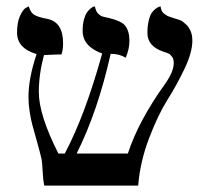

<svg xmlns="http://www.w3.org/2000/svg" viewBox="-20 -579 652 599"><path d="M580.1 -452.1Q580.1 -416 556.2 -365.5Q532.2 -314.9 502.7 -268.1Q473.1 -221.2 445.1 -147.7Q417 -74.2 411.1 0H118.2Q114.3 -17.1 113 -45.7Q111.8 -74.2 108.9 -85.9Q104 -106.9 94.5 -140.4Q85 -173.8 80.6 -190.4Q76.2 -207 72.5 -231Q68.8 -254.9 68.8 -275.9Q68.8 -335 94.2 -410.2Q33.2 -428.2 33.2 -477.1Q33.2 -509.3 42.5 -529.5Q51.8 -549.8 61 -554.7L69.8 -559.1Q74.7 -541 85.9 -533.4Q97.2 -525.9 127.9 -520Q176.8 -510.3 176.8 -443.8Q176.8 -423.8 171.9 -409.2Q156.7 -409.2 140.4 -408.2Q124 -407.2 117.2 -407.2Q101.1 -347.2 101.1 -292Q101.1 -220.2 162.1 -100.1H182.1Q245.1 -218.3 298.8 -412.1Q237.8 -434.1 237.8 -482.9Q237.8 -502.9 241.9 -518.1Q246.1 -533.2 251.5 -540.5Q256.8 -547.9 262.5 -552.5Q268.1 -557.1 272 -558.1L275.9 -559.1Q277.8 -550.3 281 -543.7Q284.2 -537.1 290 -533Q295.9 -528.8 298.8 -527.8Q301.8 -526.9 310.3 -524.9Q318.8 -522.9 319.8 -522.9Q357.9 -513.7 370.1 -499.5Q383.8 -481.9 383.8 -452.1Q383.8 -425.3 372.1 -398.9Q353 -411.1 325.2 -411.1Q285.2 -231.9 219.2 -100.1H378.9Q412.1 -202.1 496.1 -318.8Q522 -356 522 -381.8Q522 -387.7 521 -392.8Q520 -397.9 517.1 -401.4Q514.2 -404.8 512 -407.5Q509.8 -410.2 505.4 -412.1Q501 -414.1 499.5 -414.6Q498 -415 493.7 -416.5L488.8 -418Q439.9 -435.1 439.9 -476.1Q439.9 -498 444.1 -515.1Q448.2 -532.2 454.1 -540Q460 -547.9 466.6 -552.5Q473.1 -557.1 477.1 -558.1L481 -559.1Q481.9 -551.3 484.4 -545.7Q486.8 -540 492.4 -536.1Q498 -532.2 500.5 -530.5Q502.9 -528.8 511.5 -525.9Q520 -522.9 521 -522.9L526.4 -521Q531.7 -519 534.4 -518.6Q537.1 -518.1 543 -515.6Q548.8 -513.2 552 -510Q555.2 -506.8 560.1 -502.9Q564.9 -499 567.9 -494.6Q570.8 -490.2 574 -483.6Q577.1 -477.1 578.6 -469Q580.1 -460.9 580.1 -452.1Z"/></svg>

Font: Linux Libertine Display
Style: Regular
Weight: 400
Designer: Philipp H. Poll
Foundry: Philipp H. Poll
Version: Version 5.0.9